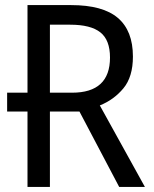

<svg xmlns="http://www.w3.org/2000/svg" viewBox="-20 -734 603 754"><path d="M259 -714Q384 -714 443 -663.5Q502 -613 502 -512Q502 -432 464.5 -387Q427 -342 372 -320L549 0H448L292 -296H176V0H88V-296H8V-370H88V-714ZM256 -637H176V-370H263Q412 -370 412 -508Q412 -577 374 -607Q336 -637 256 -637Z"/></svg>

Font: Noto Sans SemiCondensed
Style: Regular
Weight: 400
Width: 4
Designer: Monotype Design Team
Foundry: Monotype Imaging Inc.
Version: Version 2.013; ttfautohint (v1.8.4.7-5d5b)